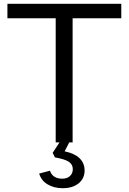

<svg xmlns="http://www.w3.org/2000/svg" viewBox="-20 -749 677 1010"><path d="M310 241Q264 241 230.5 221Q197 201 186 164L243 149Q249 169 265.5 180Q282 191 307 191Q333 191 348 177Q363 163 363 141Q363 116 342 102Q321 88 269 79L257 55L303 -15L348 -7L320 47Q372 58 398.5 83.5Q425 109 425 148Q425 190 393.5 215.5Q362 241 310 241ZM273 0V-664H362V0ZM19 -653V-729H618V-653Z"/></svg>

Font: Mona Sans SemiExpanded
Style: Regular
Weight: 400
Width: 6
Designer: Deni Anggara
Foundry: GitHub
Version: Version 2.000